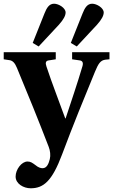

<svg xmlns="http://www.w3.org/2000/svg" viewBox="-32 -771 609 1033"><path d="M144 -540 176 -521 285 -638C310 -666 321 -687 321 -704C321 -728 284 -751 259 -751C232 -751 219 -728 207 -698ZM349 -540 381 -521 490 -638C515 -666 526 -687 526 -704C526 -728 489 -751 464 -751C437 -751 424 -728 412 -698ZM-12 -452 21 -447C36 -444 48 -433 59 -406C117 -267 177 -119 230 19C238 39 241 65 236 85C230 108 221 134 197 134C186 134 173 129 161 119C142 105 133 98 116 98C84 98 52 141 52 179C52 218 95 242 133 242C202 242 248 204 302 60C360 -95 420 -242 479 -385C497 -428 508 -447 536 -450L557 -452V-490H356V-452L397 -446C411 -444 417 -435 412 -416C384 -321 352 -228 321 -134H319C286 -226 249 -319 218 -413C211 -433 214 -444 230 -446L268 -452V-490H-12Z"/></svg>

Font: Heuristica
Style: Bold
Weight: 700
Version: Version 1.0.1